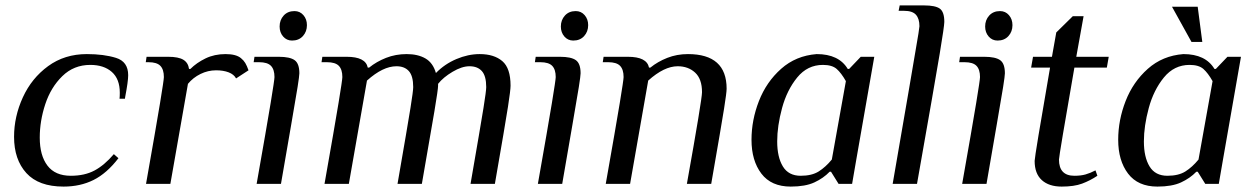

<svg xmlns="http://www.w3.org/2000/svg" viewBox="-20 -680 4648 710"><path d="M32 -174Q32 -249 64.5 -320Q97 -391 158 -435.5Q219 -480 301 -480Q364 -480 409 -466Q454 -452 454 -402Q454 -379 443 -322L442 -315H422Q423 -323 423 -337Q423 -388 393.5 -414Q364 -440 314 -440Q253 -440 210.5 -398.5Q168 -357 147.5 -295Q127 -233 127 -171Q127 -105 155.5 -67.5Q184 -30 242 -30Q293 -30 329.5 -49.5Q366 -69 401 -110L418 -95Q375 -39 326 -14.5Q277 10 215 10Q123 10 77.5 -40Q32 -90 32 -174Z M586 -395Q586 -423 573 -436.5Q560 -450 529 -450H519L522 -470H602Q640 -470 658 -459Q676 -448 679 -425H684Q707 -448 740 -464Q773 -480 814 -480Q853 -480 871 -465Q881 -457 887 -447Q893 -437 899 -420L853 -390Q845 -405 825.5 -412.5Q806 -420 779 -420Q749 -420 721.5 -406.5Q694 -393 675 -370L610 0H520Q558 -215 572 -300Q586 -385 586 -395Z M1014 -582Q1014 -606 1029 -622.5Q1044 -639 1069 -639Q1089 -639 1102 -624Q1115 -609 1115 -587Q1115 -563 1100 -546.5Q1085 -530 1060 -530Q1040 -530 1027 -545Q1014 -560 1014 -582ZM995 -395Q995 -423 982 -436.5Q969 -450 938 -450H918L921 -470H1011Q1052 -470 1069.5 -457.5Q1087 -445 1087 -409Q1087 -400 1080.5 -358.5Q1074 -317 1057 -220L1019 0H929Q967 -215 981 -300Q995 -385 995 -395Z M1246 -395Q1246 -423 1233 -436.5Q1220 -450 1189 -450H1169L1172 -470H1262Q1332 -470 1340 -430H1345Q1372 -452 1407.5 -466Q1443 -480 1484 -480Q1525 -480 1553 -464Q1581 -448 1592 -410Q1624 -443 1667.5 -461.5Q1711 -480 1754 -480Q1807 -480 1837.5 -454Q1868 -428 1868 -363Q1868 -347 1858.5 -285.5Q1849 -224 1810 0H1720Q1758 -219 1768 -281.5Q1778 -344 1778 -358Q1778 -399 1762 -417Q1746 -435 1716 -435Q1688 -435 1653.5 -414.5Q1619 -394 1600 -370V-363Q1600 -350 1586.5 -269Q1573 -188 1540 0H1450Q1488 -219 1498 -281.5Q1508 -344 1508 -358Q1508 -399 1492 -417Q1476 -435 1446 -435Q1396 -435 1337 -382L1270 0H1180Q1218 -215 1232 -300Q1246 -385 1246 -395Z M2054 -582Q2054 -606 2069 -622.5Q2084 -639 2109 -639Q2129 -639 2142 -624Q2155 -609 2155 -587Q2155 -563 2140 -546.5Q2125 -530 2100 -530Q2080 -530 2067 -545Q2054 -560 2054 -582ZM2035 -395Q2035 -423 2022 -436.5Q2009 -450 1978 -450H1958L1961 -470H2051Q2092 -470 2109.5 -457.5Q2127 -445 2127 -409Q2127 -400 2120.5 -358.5Q2114 -317 2097 -220L2059 0H1969Q2007 -215 2021 -300Q2035 -385 2035 -395Z M2286 -395Q2286 -423 2273 -436.5Q2260 -450 2229 -450H2209L2212 -470H2302Q2372 -470 2380 -430H2385Q2412 -452 2447.5 -466Q2483 -480 2524 -480Q2667 -480 2667 -352Q2667 -338 2657.5 -278Q2648 -218 2610 0H2520Q2576 -313 2576 -339Q2576 -388 2550.5 -411.5Q2525 -435 2486 -435Q2436 -435 2377 -382L2310 0H2220Q2258 -215 2272 -300Q2286 -385 2286 -395Z M2759 -163Q2759 -236 2786.5 -306.5Q2814 -377 2868.5 -425.5Q2923 -474 3000 -480Q3082 -480 3115 -425H3120L3163 -470H3213L3146 -87L3131 0H3081L3053 -45H3048Q3025 -21 2991.5 -5.5Q2958 10 2904 10Q2832 10 2795.5 -38Q2759 -86 2759 -163ZM3056 -90 3108 -380Q3091 -410 3074 -425Q3057 -440 3023 -440Q2966 -440 2928 -393.5Q2890 -347 2872 -280.5Q2854 -214 2854 -157Q2854 -99 2875 -64.5Q2896 -30 2941 -30Q2982 -30 3007.5 -46Q3033 -62 3056 -90Z M3341 -348Q3351 -409 3365.5 -492Q3380 -575 3380 -583Q3380 -611 3367 -625.5Q3354 -640 3323 -640H3303L3307 -660H3397Q3439 -660 3455.5 -648Q3472 -636 3472 -599Q3472 -584 3455 -481.5Q3438 -379 3371 0H3281Z M3623 -582Q3623 -606 3638 -622.5Q3653 -639 3678 -639Q3698 -639 3711 -624Q3724 -609 3724 -587Q3724 -563 3709 -546.5Q3694 -530 3669 -530Q3649 -530 3636 -545Q3623 -560 3623 -582ZM3604 -395Q3604 -423 3591 -436.5Q3578 -450 3547 -450H3527L3530 -470H3620Q3661 -470 3678.5 -457.5Q3696 -445 3696 -409Q3696 -400 3689.5 -358.5Q3683 -317 3666 -220L3628 0H3538Q3576 -215 3590 -300Q3604 -385 3604 -395Z M3806 -85Q3806 -101 3863 -430H3793L3800 -470H3870L3886 -560L3947 -620H3987L3960 -470H4080L4073 -430H3953Q3896 -103 3896 -90Q3896 -30 3953 -30Q3977 -30 3994.5 -35Q4012 -40 4031 -50L4038 -30Q4011 -12 3981.5 -1Q3952 10 3906 10Q3859 10 3832.5 -14Q3806 -38 3806 -85Z M4115 -163Q4115 -236 4142.5 -306.5Q4170 -377 4224.5 -425.5Q4279 -474 4356 -480Q4438 -480 4471 -425H4476L4519 -470H4569L4502 -87L4487 0H4437L4409 -45H4404Q4381 -21 4347.5 -5.5Q4314 10 4260 10Q4188 10 4151.5 -38Q4115 -86 4115 -163ZM4412 -90 4464 -380Q4447 -410 4430 -425Q4413 -440 4379 -440Q4322 -440 4284 -393.5Q4246 -347 4228 -280.5Q4210 -214 4210 -157Q4210 -99 4231 -64.5Q4252 -30 4297 -30Q4338 -30 4363.5 -46Q4389 -62 4412 -90ZM4386 -525 4314 -655H4409L4426 -525Z"/></svg>

Font: Philosopher
Style: Italic
Weight: 400
Italic angle: -10°
Designer: Jovanny Lemonad
Foundry: Jovanny Lemonad
Version: Version 2.000